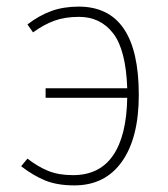

<svg xmlns="http://www.w3.org/2000/svg" viewBox="-20 -551 509 581"><path d="M400 -264Q400 -134 349 -62Q298 10 205 10Q153 10 116.5 -5Q80 -20 44 -48L63 -71Q94 -47 125.5 -34Q157 -21 201 -21Q281 -21 322 -80.5Q363 -140 365 -255H118V-284H365Q361 -400 322.5 -450Q284 -500 219 -500Q177 -500 145 -488.5Q113 -477 80 -453L63 -477Q98 -504 135 -517.5Q172 -531 218 -531Q400 -531 400 -264Z"/></svg>

Font: FiraGO UltraLight
Style: Regular
Weight: 200
Designer: bBox Type
Foundry: bBox Type GmbH
Version: Version 1.001